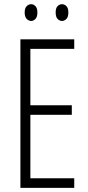

<svg xmlns="http://www.w3.org/2000/svg" viewBox="-20 -903 425 923"><path d="M247.6 -843.3Q247.6 -864.3 256.8 -873.5Q266.1 -882.8 277.8 -882.8Q290 -882.8 299.3 -873.5Q308.6 -864.3 308.6 -843.3Q308.6 -821.3 299.3 -812Q289.6 -802.2 277.8 -802.2Q266.6 -802.2 256.8 -812Q247.6 -821.3 247.6 -843.3ZM98.6 -843.3Q98.6 -863.8 108.4 -873.5Q117.7 -882.8 129.9 -882.8Q141.1 -882.8 150.4 -873.5Q159.7 -864.3 159.7 -843.3Q159.7 -821.3 150.4 -812Q140.6 -802.2 129.9 -802.2Q118.2 -802.2 108.4 -812Q98.6 -821.8 98.6 -843.3ZM336.9 0H78.1V-713.9H336.9V-668H126V-397H325.2V-351.1H126V-45.9H336.9Z"/></svg>

Font: Germano
Style: Regular
Weight: 300
Width: 3
Foundry: Ascender Corporation
Version: Version 1.10; ttfautohint (v1.5)